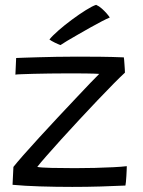

<svg xmlns="http://www.w3.org/2000/svg" viewBox="-20 -750 577 773"><path d="M485 -3Q442.5 -1 386 0.8Q329.5 2.5 271 2.5Q205.5 2.5 142 0.5Q78.5 -1.5 30.5 -6L34 -78Q47 -94.5 74.2 -125.5Q101.5 -156.5 137.2 -195.5Q173 -234.5 211.2 -275.5Q249.5 -316.5 284.2 -353.2Q319 -390 344.2 -416.5Q369.5 -443 379.5 -452.5Q373.5 -453 359.8 -453.5Q346 -454 327.5 -454.2Q309 -454.5 287.8 -454.5Q266.5 -454.5 245 -454.5Q213.5 -454.5 179.2 -454Q145 -453.5 115 -452.8Q85 -452 65.2 -451.2Q45.5 -450.5 42 -449.5L45 -516.5Q56 -517 78.8 -517.8Q101.5 -518.5 134.2 -519.5Q167 -520.5 206.8 -521.2Q246.5 -522 291 -522Q335 -522 383.5 -521.5Q432 -521 478.5 -519Q479 -517 479.8 -508.8Q480.5 -500.5 481.2 -490Q482 -479.5 482.5 -470.5Q483 -461.5 483 -457.5Q467 -443 437.8 -413.5Q408.5 -384 372.5 -346Q336.5 -308 298.5 -267.2Q260.5 -226.5 226.2 -188.5Q192 -150.5 166.5 -121.5Q141 -92.5 130 -78Q144.5 -75 188 -74Q231.5 -73 281.5 -73Q321 -73 361.8 -74Q402.5 -75 436.5 -76.8Q470.5 -78.5 490.5 -81Q490.5 -76.5 490 -65.5Q489.5 -54.5 488.8 -41.5Q488 -28.5 487 -17.8Q486 -7 485 -3ZM367 -730.5Q379.5 -725 390.2 -715.2Q401 -705.5 409.5 -695.8Q418 -686 422 -679.5Q410.5 -675 389.5 -664Q368.5 -653 343 -638.8Q317.5 -624.5 292.8 -610.2Q268 -596 249.2 -584.8Q230.5 -573.5 223.5 -568.5Q220.5 -569.5 214.2 -572.2Q208 -575 201 -578.2Q194 -581.5 187.8 -585.2Q181.5 -589 179 -591Q190.5 -605.5 215.2 -627.2Q240 -649 269.8 -671Q299.5 -693 326 -709.5Q352.5 -726 367 -730.5Z"/></svg>

Font: Grandstander Thin Light
Style: Regular
Weight: 300
Version: Version 1.200